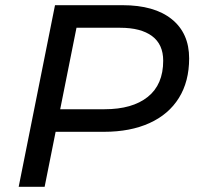

<svg xmlns="http://www.w3.org/2000/svg" viewBox="-20 -720 762 740"><path d="M52 0 192 -700H452Q575 -700 642 -646Q709 -592 709 -495Q709 -406 669.5 -342.5Q630 -279 556 -245.5Q482 -212 381 -212H151L204 -260L152 0ZM202 -249 167 -299H383Q490 -299 549.5 -346.5Q609 -394 609 -486Q609 -549 566 -581Q523 -613 443 -613H232L285 -664Z"/></svg>

Font: MOST Montserrat Medium
Style: Italic
Weight: 500
Italic angle: -11.3°
Designer: Julieta Ulanovsky
Foundry: Julieta Ulanovsky
Version: Version 8.000;March 11, 2024;FontCreator 15.0.0.2926 64-bit